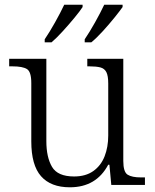

<svg xmlns="http://www.w3.org/2000/svg" viewBox="-20 -786 658 816"><path d="M277 10Q196 10 154.5 -37Q113 -84 113 -185V-433Q113 -481 94.5 -492.5Q76 -504 33 -504H19V-536H177V-186Q177 -118 201 -77Q225 -36 295 -36Q344 -36 376.5 -59Q409 -82 424.5 -121.5Q440 -161 440 -210V-431Q440 -464 432 -479.5Q424 -495 406.5 -499.5Q389 -504 361 -504H351V-536H504V-102Q504 -55 522.5 -43.5Q541 -32 579 -32H596V0H453L445 -86H440Q389 10 277 10ZM340 -619Q361 -650 384 -691Q407 -732 423 -766H501V-756Q489 -739 466 -710.5Q443 -682 416.5 -653Q390 -624 368 -606H340ZM170 -619Q191 -650 214 -691Q237 -732 253 -766H331V-756Q320 -739 296.5 -710.5Q273 -682 246.5 -653Q220 -624 199 -606H170Z"/></svg>

Font: Noto Serif Tamil Light
Style: Regular
Weight: 300
Designer: Indian Type Foundry, Tom Grace, and the Monotype Design Team
Foundry: Monotype Imaging Inc.
Version: Version 2.004; ttfautohint (v1.8.4.7-5d5b)